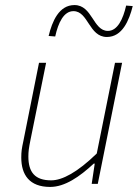

<svg xmlns="http://www.w3.org/2000/svg" viewBox="-20 -726 544 758"><path d="M178 12C236 12 294 -28 350 -80H354L342 0H366L462 -478H434L362 -120C286 -46 226 -14 182 -14C118 -14 92 -46 92 -108C92 -128 94 -142 100 -172L162 -478H134L72 -168C66 -140 64 -128 64 -104C64 -36 96 12 178 12ZM402 -580C463 -580 490 -646 504 -702L478 -704C466 -651 444 -604 406 -604C347 -604 345 -706 274 -706C213 -706 186 -642 172 -584L198 -582C210 -637 232 -682 270 -682C329 -682 331 -580 402 -580Z"/></svg>

Font: Source Sans Pro ExtraLight
Style: Italic
Weight: 200
Italic angle: -11°
Designer: Paul D. Hunt
Foundry: Adobe Systems Incorporated
Version: Version 3.006;hotconv 1.0.111;makeotfexe 2.5.65597